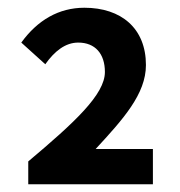

<svg xmlns="http://www.w3.org/2000/svg" viewBox="-20 -908 464 496"><path d="M53 -432H375V-523H227C298 -600 357 -665 357 -740C357 -835 293 -888 198 -888C132 -888 77 -856 35 -798L97 -742C121 -776 149 -798 182 -798C226 -798 251 -769 251 -722C251 -664 173 -592 53 -491Z"/></svg>

Font: Noto Sans CJK SC
Style: Bold
Weight: 700
Designer: Ryoko NISHIZUKA 西塚涼子 (kana, bopomofo & ideographs); Paul D. Hunt (Latin, Greek & Cyrillic); Sandoll Communications 산돌커뮤니
Foundry: Adobe
Version: Version 2.004;hotconv 1.0.118;makeotfexe 2.5.65603